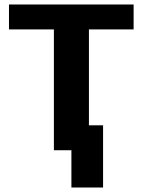

<svg xmlns="http://www.w3.org/2000/svg" viewBox="-20 -669 635 855"><path d="M298 166H439V-111H376V-538H575V-649H20V-538H220V0H298Z"/></svg>

Font: Play
Style: Bold
Weight: 700
Designer: Jonas Hecksher
Foundry: Jonas Hecksher, Playtypeª, e-types AS
Version: Version 1.002